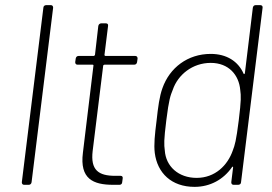

<svg xmlns="http://www.w3.org/2000/svg" viewBox="-20 -720 1061 748"><path d="M74 0H92C98 0 102 -4 103 -10L187 -690C187 -696 184 -700 178 -700H160C154 -700 149 -696 149 -690L65 -10C65 -4 68 0 74 0Z M514 -478 516 -492C516 -498 513 -502 507 -502H391C389 -502 387 -504 387 -506L401 -619C402 -625 399 -629 393 -629H374C369 -629 364 -625 363 -619L350 -506C349 -504 347 -502 345 -502H286C280 -502 276 -498 275 -492L273 -478C273 -472 276 -468 282 -468H341C343 -468 345 -466 344 -464L303 -125C290 -23 343 0 421 0H446C451 0 456 -4 456 -10L458 -25C459 -31 456 -35 450 -35H429C364 -35 332 -57 341 -132L382 -464C382 -466 385 -468 387 -468H503C509 -468 513 -472 514 -478Z M965 -690 934 -435C933 -431 930 -430 929 -433C908 -481 863 -510 801 -510C711 -510 641 -456 613 -377C601 -344 596 -304 590 -250C583 -195 579 -157 583 -124C593 -46 648 8 738 8C799 8 851 -21 884 -69C886 -72 889 -71 888 -67L881 -10C881 -4 884 0 890 0H908C914 0 919 -4 919 -10L1003 -690C1004 -696 1000 -700 994 -700H976C970 -700 966 -696 965 -690ZM887 -134C867 -76 818 -27 746 -27C675 -27 626 -72 622 -134C619 -157 618 -172 628 -252C638 -332 644 -348 653 -370C673 -429 730 -475 801 -475C871 -475 911 -428 916 -369C919 -346 920 -331 910 -250C900 -171 895 -155 887 -134Z"/></svg>

Font: Barlow ExtraLight
Style: Italic
Weight: 275
Italic angle: -7°
Designer: Jeremy Tribby
Foundry: Tribby Type
Version: Version 1.422;hotconv 1.0.109;makeotfexe 2.5.65596